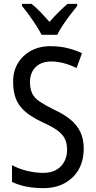

<svg xmlns="http://www.w3.org/2000/svg" viewBox="-20 -963 494 993"><path d="M413 -195Q413 -133 387.5 -87.5Q362 -42 315 -16Q268 10 205 10Q173 10 143.5 6.5Q114 3 88.5 -4.5Q63 -12 42 -22V-109Q76 -90 119.5 -79.5Q163 -69 204 -69Q244 -69 271 -84.5Q298 -100 312.5 -127Q327 -154 327 -187Q327 -222 315 -246Q303 -270 275 -290Q247 -310 199 -331Q163 -348 135 -367Q107 -386 87.5 -409.5Q68 -433 58 -464.5Q48 -496 48 -538Q47 -594 72.5 -636Q98 -678 142.5 -701.5Q187 -725 244 -724Q291 -724 331.5 -713.5Q372 -703 404 -688L376 -611Q344 -627 311 -636Q278 -645 245 -645Q209 -645 185 -631.5Q161 -618 148 -594.5Q135 -571 135 -540Q135 -504 146.5 -480Q158 -456 185.5 -437.5Q213 -419 259 -396Q310 -373 344.5 -344.5Q379 -316 396 -279.5Q413 -243 413 -195ZM195 -783Q184 -805 167 -831.5Q150 -858 131 -884Q112 -910 94 -932V-943H143Q165 -926 189 -901Q213 -876 236 -850Q262 -879 282.5 -899.5Q303 -920 329 -943H379V-932Q363 -912 343 -886Q323 -860 305 -833Q287 -806 276 -783Z"/></svg>

Font: Noto Sans Thai Condensed
Style: Regular
Weight: 400
Width: 3
Designer: Monotype Design Team
Foundry: Monotype Imaging Inc.
Version: Version 2.002